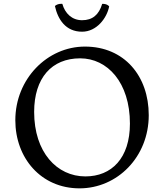

<svg xmlns="http://www.w3.org/2000/svg" viewBox="-20 -984 873 1021"><path d="M61.5 -344.7C61.5 -143.6 198.2 17.6 402.8 17.6C604 17.6 771 -149.4 771 -371.6C771 -579.6 641.1 -736.3 431.6 -736.3C231.9 -736.3 61.5 -564.9 61.5 -344.7ZM161.6 -388.7C161.6 -569.3 254.9 -673.8 406.2 -673.8C551.3 -673.8 670.9 -545.4 670.9 -326.7C670.9 -142.6 573.2 -45.9 434.1 -45.9C282.2 -45.9 161.6 -174.8 161.6 -388.7ZM416.5 -815.4C493.7 -815.4 548.8 -887.7 560.5 -950.2C560.5 -950.2 549.8 -964.8 523.4 -963.4C505.9 -905.3 471.7 -876.5 416.5 -876.5C362.3 -876.5 325.7 -913.1 311.5 -963.4C311.5 -963.4 288.6 -966.8 272 -952.1C287.6 -880.9 329.1 -815.4 416.5 -815.4Z"/></svg>

Font: Trykker
Style: Regular
Weight: 400
Designer: Magnus Gaarde
Foundry: Magnus Gaarde
Version: Version 1.001